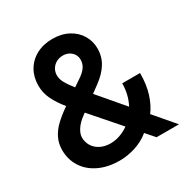

<svg xmlns="http://www.w3.org/2000/svg" viewBox="-166 -853 968 1001"><g transform="rotate(-30 317.5 -353.0)"><path d="M38.1 -187.5Q38.1 -227.1 54.2 -259.5Q70.3 -292 98.9 -319.1Q127.4 -346.2 170.9 -376.5Q136.2 -418.9 117.4 -458Q98.6 -497.1 98.6 -541Q98.6 -591.3 121.6 -631.1Q144.5 -670.9 186.5 -693.4Q228.5 -715.8 283.2 -715.8Q337.4 -715.8 378.2 -694.1Q418.9 -672.4 440.9 -635.7Q462.9 -599.1 462.9 -555.7Q462.9 -506.8 439 -467.5Q415 -428.2 369.1 -394.5L324.2 -361.3L453.6 -209.5Q483.4 -266.1 483.4 -333H590.8Q590.8 -264.2 574.2 -211.4Q557.6 -158.7 529.3 -121.1L632.8 0H498L452.6 -51.8Q416 -21.5 368.2 -5.9Q320.3 9.8 271.5 9.8Q200.7 9.8 147.7 -15.9Q94.7 -41.5 66.4 -86.4Q38.1 -131.3 38.1 -187.5ZM275.4 -91.8Q303.7 -91.8 331.8 -101.6Q359.9 -111.3 385.3 -129.4L237.8 -298.3L226.6 -290Q192.9 -265.6 176.5 -239.7Q160.2 -213.9 160.2 -193.4Q160.2 -165 174.3 -141.8Q188.5 -118.7 214.8 -105.2Q241.2 -91.8 275.4 -91.8ZM260.3 -437.5 300.8 -464.8Q329.6 -483.9 343.5 -503.7Q357.4 -523.4 357.4 -549.8Q357.4 -565.9 348.9 -580.6Q340.3 -595.2 324.2 -604.2Q308.1 -613.3 287.1 -613.3Q264.6 -613.3 246.8 -603.3Q229 -593.3 219 -576.2Q209 -559.1 209 -539.1Q209 -516.6 221.9 -492.9Q234.9 -469.2 260.3 -437.5Z"/></g></svg>

Font: Pretendard GOV SemiBold
Style: Regular
Weight: 600
Designer: Base glyphs from Inter by Rasmus Andersson; Hangeul glyphs from Noto Sans CJK(Source Han Sans) by Jang Soo-young and Kan
Foundry: Kil Hyung-jin
Version: Version 1.309